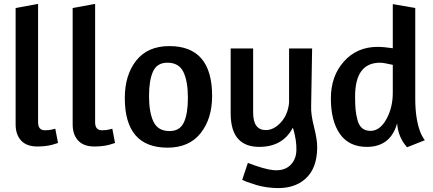

<svg xmlns="http://www.w3.org/2000/svg" viewBox="-20 -746 2215 983"><path d="M171 4Q116 4 88 -26.5Q60 -57 60 -109V-705L175 -726V-120Q175 -79 210 -79Q232 -79 247 -83L263 -87L277 -14L248 -5Q214 4 171 4Z M463 4Q408 4 380 -26.5Q352 -57 352 -109V-705L467 -726V-120Q467 -79 502 -79Q524 -79 539 -83L555 -87L569 -14L540 -5Q506 4 463 4Z M847 -510Q1066 -510 1066 -255Q1066 -138 1007 -64Q948 10 838 10Q619 10 619 -244Q619 -362 677.5 -436Q736 -510 847 -510ZM837 -425Q784 -425 763.5 -380Q743 -335 743 -254Q743 -170 766 -122.5Q789 -75 848 -75Q901 -75 921.5 -119.5Q942 -164 942 -245Q942 -330 919 -377.5Q896 -425 837 -425Z M1482 -84 1479 -92Q1428 6 1307 6Q1240 6 1203 -31Q1161 -73 1161 -166V-498H1276V-170Q1276 -80 1341 -80Q1382 -80 1418 -119.5Q1454 -159 1460 -220V-498H1578L1573 -203Q1571 -162 1587.5 -97Q1604 -32 1604 7Q1604 116 1543 170Q1482 224 1378 216Q1318 212 1268 193Q1243 186 1220 175L1249 88Q1335 121 1379 125Q1434 130 1465 101Q1496 72 1497.5 23.5Q1499 -25 1482 -84Z M2155 -28 2064 8Q2050 -8 2041 -23Q2017 -63 2013 -114Q1979 6 1858 6Q1767 6 1720.5 -60Q1674 -126 1674 -242Q1674 -357 1741 -431.5Q1808 -506 1913 -506Q1944 -506 1991 -499V-725L2106 -705V-241Q2106 -141 2130 -75Q2140 -48 2155 -28ZM1877 -76Q1925 -76 1958 -135.5Q1991 -195 1991 -271V-414Q1943 -425 1926 -425Q1798 -425 1798 -252Q1798 -212 1800.5 -185Q1803 -158 1810.5 -130.5Q1818 -103 1834.5 -89.5Q1851 -76 1877 -76Z"/></svg>

Font: Amaranth
Style: Regular
Weight: 400
Designer: Gesine Todt
Foundry: Gesine Todt
Version: Version 1.000